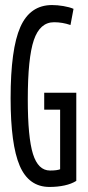

<svg xmlns="http://www.w3.org/2000/svg" viewBox="-20 -730 350 760"><path d="M22 -341Q22 -536 60.5 -623Q99 -710 186 -710Q207 -710 231 -706Q255 -702 271 -695L259 -631Q227 -642 194 -642Q138 -642 114 -571.5Q90 -501 90 -337Q90 -186 110.5 -120.5Q131 -55 178 -55Q205 -55 218 -60V-296H155V-363H282V-14Q263 -2 235.5 4Q208 10 176 10Q94 10 58 -74Q22 -158 22 -341Z"/></svg>

Font: Georama ExtraCondensed
Style: Regular
Weight: 400
Width: 2
Designer: Jean-Baptiste Levee
Foundry: Production Type
Version: Version 1.000